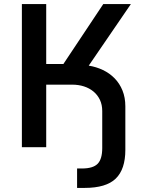

<svg xmlns="http://www.w3.org/2000/svg" viewBox="-20 -720 690 939"><path d="M87 -700H206V-407H290L485 -700H620L414 -399Q451 -393 483.5 -377.5Q516 -362 540.5 -337Q565 -312 579 -277.5Q593 -243 593 -200V13Q593 108 546 153.5Q499 199 394 199H357V104H381Q435 104 457.5 81Q480 58 480 4V-177Q480 -208 468.5 -232Q457 -256 437 -272.5Q417 -289 390.5 -297.5Q364 -306 333 -306H206V0H87Z"/></svg>

Font: Golos UI Medium
Style: Regular
Weight: 500
Designer: A.Korolkova, Vitaly Kuzmin
Foundry: ParaType Ltd
Version: Version 2.000